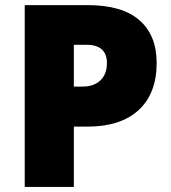

<svg xmlns="http://www.w3.org/2000/svg" viewBox="-20 -734 672 754"><path d="M595.2 -486.8Q595.2 -367.2 524.7 -302Q454.1 -236.8 324.2 -236.8H270V0H77.1V-713.9H324.2Q459.5 -713.9 527.3 -654.8Q595.2 -595.7 595.2 -486.8ZM270 -394H305.2Q348.6 -394 374.3 -418.5Q399.9 -442.9 399.9 -485.8Q399.9 -558.1 319.8 -558.1H270Z"/></svg>

Font: TypoPRO Open Sans
Style: Regular
Weight: 800
Foundry: Ascender Corporation
Version: Version 1.10